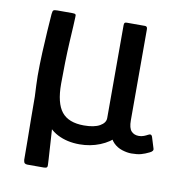

<svg xmlns="http://www.w3.org/2000/svg" viewBox="-70 -537 672 714"><g transform="rotate(10 266.0 -180.0)"><path d="M80 112Q73 112 69.5 109Q66 106 65 97Q65 65 64.5 23.5Q64 -18 63.5 -61.5Q63 -105 63 -142Q62 -164 61 -184.5Q60 -205 60 -220Q60 -264 62 -308Q64 -352 66.5 -390.5Q69 -429 71 -455Q72 -467 75.5 -469.5Q79 -472 90 -472H147Q156 -472 158.5 -469.5Q161 -467 160 -458Q160 -450 158.5 -425Q157 -400 155 -363.5Q153 -327 152 -285.5Q151 -244 151 -206Q151 -133 177 -100.5Q203 -68 261 -68Q300 -68 321 -80Q342 -92 342 -110V-460Q342 -467 344 -469.5Q346 -472 352 -472H421Q425 -472 427.5 -469.5Q430 -467 430 -461V-117Q430 -88 440.5 -76.5Q451 -65 469 -65Q479 -65 488 -68.5Q497 -72 502 -75Q514 -82 518 -71L531 -29Q535 -19 520 -12Q504 -4 489.5 0Q475 4 453 4Q437 4 418 -2Q399 -8 385 -22Q371 -36 366 -58L394 -51Q370 -25 334 -10.5Q298 4 257 4Q210 4 174 -14.5Q138 -33 122 -68L144 -75Q146 -54 147 -31.5Q148 -9 150 14Q151 29 152 46.5Q153 64 154 77.5Q155 91 155 97Q156 105 153.5 108.5Q151 112 142 112Z"/></g></svg>

Font: Glory Medium
Style: Regular
Weight: 500
Designer: Robert Leuschke
Foundry: Robert Leuschke
Version: Version 1.011